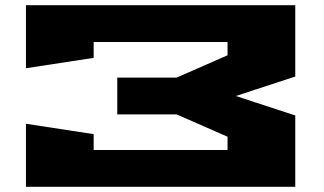

<svg xmlns="http://www.w3.org/2000/svg" viewBox="-20 -720 1248 740"><path d="M80 0V-243L341 -203V-142H857V-193L661 -279H432V-421H661L857 -507V-558H341V-497L80 -457V-700H1118V-425L889 -350L1118 -275V0Z"/></svg>

Font: Stalin One
Style: Regular
Weight: 400
Designer: Jovanny Lemonad
Foundry: Alexey Maslov, Jovanny Lemonad
Version: Version 3.002; ttfautohint (v0.91) -l 8 -r 50 -G 200 -x 0 -w